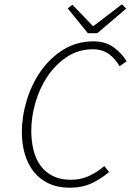

<svg xmlns="http://www.w3.org/2000/svg" viewBox="-20 -864 640 896"><path d="M306 12Q250 12 208 -7.5Q166 -27 138 -62Q110 -97 96 -144.5Q82 -192 82 -248Q82 -321 105 -396.5Q128 -472 171 -533Q214 -594 276 -632.5Q338 -671 416 -671Q472 -671 510 -643.5Q548 -616 571 -578L538 -555Q518 -590 488 -612Q458 -634 413 -634Q345 -634 291.5 -598Q238 -562 201 -506.5Q164 -451 145 -384Q126 -317 126 -254Q126 -205 136.5 -163Q147 -121 169.5 -90.5Q192 -60 227 -42.5Q262 -25 311 -25Q356 -25 393.5 -42Q431 -59 467 -89L489 -61Q448 -27 405 -7.5Q362 12 306 12ZM390 -709 296 -825 318 -842 413 -743H417L549 -844L569 -824L434 -709Z"/></svg>

Font: Source Code Pro Light
Style: Italic
Weight: 300
Italic angle: -11°
Monospace: yes
Designer: Paul D. Hunt, Teo Tuominen
Foundry: Adobe Systems Incorporated
Version: Version 1.050;PS 1.000;hotconv 16.6.51;makeotf.lib2.5.65220